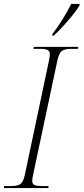

<svg xmlns="http://www.w3.org/2000/svg" viewBox="-34 -951 423 971"><path d="M-14 0 -13 -10H21Q55 -10 69 -20Q83 -30 91 -64L214 -646Q218 -668 218 -678Q218 -692 207 -698Q196 -704 169 -704H135L137 -714H362L360 -704H326Q293 -704 278.5 -693Q264 -682 256 -644L134 -70Q129 -48 129 -36Q129 -20 141 -15Q153 -10 180 -10H212L210 0ZM231 -779Q256 -811 281 -851Q306 -891 326 -931H369L368 -923Q355 -901 333 -874Q311 -847 286 -819.5Q261 -792 238 -771H230Z"/></svg>

Font: Noto Serif Display SemiCondensed ExtraLight
Style: Italic
Weight: 200
Width: 4
Italic angle: -12°
Designer: Monotype Design Team
Foundry: Monotype Imaging Inc.
Version: Version 2.009